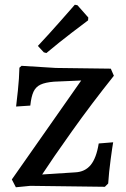

<svg xmlns="http://www.w3.org/2000/svg" viewBox="-20 -787 534 811"><path d="M30 -29 323 -447 208 -442Q171 -439 151 -429.5Q131 -420 121.5 -399.5Q112 -379 108 -341L48 -337Q50 -352 55.5 -404Q61 -456 62 -501L71 -509L216 -500L448 -497L461 -467Q366 -348 283.5 -232Q201 -116 158 -50L298 -59Q339 -61 363 -90Q387 -119 397 -181L458 -186Q455 -170 447.5 -114.5Q440 -59 437 -12L423 2L108 -2L47 4ZM165 -566 140 -593Q187 -643 234.5 -697Q282 -751 296 -767L307 -765L353 -713L352 -701Q337 -690 284 -649.5Q231 -609 176 -563Z"/></svg>

Font: Alegreya SC Medium
Style: Regular
Weight: 500
Designer: Juan Pablo del Peral
Foundry: Huerta Tipografica
Version: Version 2.007; ttfautohint (v1.6)